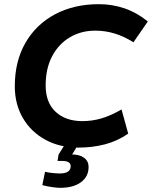

<svg xmlns="http://www.w3.org/2000/svg" viewBox="-20 -698 729 921"><path d="M357 10Q267 10 198 -27.5Q129 -65 90 -131.5Q51 -198 51 -284Q51 -404 102 -492.5Q153 -581 244 -629.5Q335 -678 455 -678Q519 -678 578.5 -657.5Q638 -637 689 -595L620 -495Q533 -551 437 -551Q369 -551 315 -519Q261 -487 230 -428Q199 -369 199 -288Q199 -206 247 -161.5Q295 -117 375 -117Q422 -117 466.5 -130Q511 -143 563 -173L595 -57Q543 -21 483 -5.5Q423 10 357 10ZM268 203Q254 203 229.5 199.5Q205 196 183 190L196 126Q212 130 232.5 132Q253 134 267 134Q319 134 319 99Q319 74 278 74H256L261 43L295 -11H359L326 43Q362 43 383.5 59Q405 75 405 103Q405 149 368.5 176Q332 203 268 203Z"/></svg>

Font: Gantari
Style: Bold Italic
Weight: 700
Italic angle: -10°
Designer: Anugrah Pasau
Foundry: Lafontype
Version: Version 1.000; ttfautohint (v1.8.4.7-5d5b)